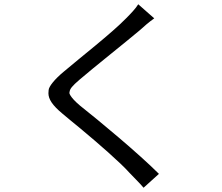

<svg xmlns="http://www.w3.org/2000/svg" viewBox="-20 -821 1040 900"><path d="M628 -801C617 -782 591 -755 571 -735C503 -665 355 -550 280 -486C235 -449 209 -415 208 -399C207 -390 207 -385 207 -384C207 -356 226 -327 273 -288C296 -269 323 -246 354 -221C441 -149 546 -57 585 -13C606 10 633 35 653 59L725 -6C629 -102 446 -254 355 -326C305 -368 303 -388 306 -388C306 -404 320 -419 351 -446C422 -507 565 -620 635 -679C651 -694 680 -719 703 -735Z"/></svg>

Font: Spoqa Han Sans Neo Regular
Style: Regular
Weight: 400
Designer: [Spoqa Han Sans Neo] Dong-huui Kim  Younghwa Kang  Yujin Lee  [Noto Sans] Ryoko NISHIZUKA  (kana & ideographs); Paul D. 
Foundry: Spoqa (http://www.spoqa-han-sans.com)
Version: Version 1.000